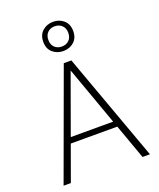

<svg xmlns="http://www.w3.org/2000/svg" viewBox="-171 -1063 970 1168"><g transform="rotate(-20 314.5 -479.5)"><path d="M35 0 291 -700H340L594 0H546L315 -644L82 0ZM142 -226 157 -263H472L487 -226ZM315 -770Q275 -770 246.5 -794.5Q218 -819 218 -864Q218 -909 246.5 -934Q275 -959 315 -959Q356 -959 384 -934Q412 -909 412 -864Q412 -820 384 -795Q356 -770 315 -770ZM315 -799Q344 -799 362 -816.5Q380 -834 380 -864Q380 -895 361.5 -912.5Q343 -930 315 -930Q287 -930 269 -912.5Q251 -895 251 -864Q251 -834 269 -816.5Q287 -799 315 -799Z"/></g></svg>

Font: DM Sans 10pt ExtraLight
Style: Regular
Weight: 250
Version: Version 4.004;gftools[0.9.30]